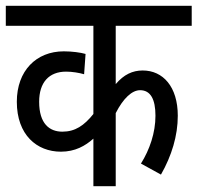

<svg xmlns="http://www.w3.org/2000/svg" viewBox="-20 -642 681 662"><path d="M641 -553V-622H0V-553H302V-249C270 -209 239 -188 195 -188C151 -188 115 -215 115 -291C115 -358 149 -395 208 -395C229 -395 253 -391 270 -386L275 -456C258 -461 228 -465 200 -465C105 -465 38 -398 38 -291C38 -177 107 -119 190 -119C239 -119 274 -139 302 -164V0H379V-252C405 -303 435 -331 463 -331C499 -331 516 -300 516 -243C516 -184 496 -126 466 -78L535 -40C572 -105 593 -174 593 -243C593 -343 542 -399 472 -399C437 -399 407 -385 379 -352V-553Z"/></svg>

Font: Noto Sans Devanagari UI Condensed
Style: Regular
Weight: 400
Width: 3
Designer: Jelle Bosma - Monotype Design Team
Foundry: Monotype Imaging Inc.
Version: Version 2.004